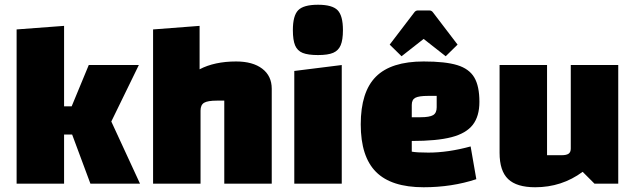

<svg xmlns="http://www.w3.org/2000/svg" viewBox="-20 -774 2675 809"><path d="M250 -207V0H50V-650L250 -665V-326H282L354 -500H565L449 -262L570 0H361L284 -207Z M625 -650 821 -665V-482Q884 -515 975 -515Q1045 -515 1085 -484.5Q1125 -454 1125 -400V0H925V-350H894Q855 -350 840 -341Q825 -332 825 -308V0H625Z M1420 -500V0H1220V-475ZM1214 -647Q1214 -708 1236.5 -731Q1259 -754 1320 -754Q1380 -754 1402.5 -731Q1425 -708 1425 -647Q1425 -606 1415.5 -583.5Q1406 -561 1384 -551.5Q1362 -542 1320 -542Q1278 -542 1255.5 -551Q1233 -560 1223.5 -582.5Q1214 -605 1214 -647Z M1963 -157 1987 -19Q1884 15 1765 15Q1629 15 1564.5 -49.5Q1500 -114 1500 -250Q1500 -387 1564 -451Q1628 -515 1765 -515Q1857 -515 1907 -499.5Q1957 -484 1978.5 -447.5Q2000 -411 2000 -345Q2000 -284 1972 -248Q1944 -212 1882.5 -196Q1821 -180 1715 -180V-135Q1736 -131 1785 -131Q1868 -131 1963 -157ZM1715 -332V-280H1751Q1790 -280 1805 -289Q1820 -298 1820 -322V-370H1784Q1745 -370 1730 -362Q1715 -354 1715 -332ZM1622 -586 1725 -721Q1731 -730 1741 -730H1789Q1799 -730 1805 -721L1908 -586L1858 -537L1765 -610L1672 -537Z M2585 0H2485L2435 -50Q2347 15 2235 15Q2157 15 2121 -19.5Q2085 -54 2085 -130V-500H2285V-120H2346Q2367 -120 2376 -126.5Q2385 -133 2385 -148V-500H2585Z"/></svg>

Font: Changa ExtraBold
Style: Regular
Weight: 800
Designer: Eduardo Rodriguez Tunni
Foundry: Eduardo Rodriguez Tunni
Version: Version 2.002; ttfautohint (v1.5) -l 8 -r 50 -G 220 -x 14 -H